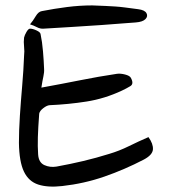

<svg xmlns="http://www.w3.org/2000/svg" viewBox="-20 -682 644 710"><path d="M491 -648Q515 -645 521.5 -633.5Q528 -622 518 -611.5Q508 -601 482 -599Q476 -599 441.5 -596Q407 -593 356 -589.5Q305 -586 248.5 -582.5Q192 -579 141 -576Q129 -575 116.5 -581.5Q104 -588 91 -592Q102 -605 112 -622Q122 -639 135 -641Q181 -650 228 -656Q275 -662 321 -662Q351 -661 370.5 -660Q390 -659 406 -658Q422 -657 441.5 -654.5Q461 -652 491 -648ZM384 -113Q421 -124 456.5 -141.5Q492 -159 529 -175Q547 -150 545.5 -129.5Q544 -109 512 -92Q441 -55 366 -29Q291 -3 210 6Q157 12 121.5 0.5Q86 -11 68.5 -47.5Q51 -84 50 -154Q50 -199 53.5 -253Q57 -307 62 -364.5Q67 -422 69 -475Q71 -492 69 -509.5Q67 -527 69 -543Q71 -552 78 -564Q85 -576 91 -576Q101 -576 115 -569.5Q129 -563 130 -556Q136 -528 139 -492Q142 -456 143 -428Q144 -415 140.5 -399.5Q137 -384 133 -358Q210 -372 277.5 -385.5Q345 -399 412 -409Q425 -411 442.5 -406.5Q460 -402 464 -394Q476 -372 462 -363.5Q448 -355 431 -347Q367 -317 300 -306.5Q233 -296 163 -293Q153 -292 140 -282Q127 -272 125 -262Q121 -209 120 -174.5Q119 -140 121 -111Q123 -81 144 -71.5Q165 -62 189 -66Q239 -75 287.5 -86.5Q336 -98 384 -113Z"/></svg>

Font: Mynerve
Style: Regular
Weight: 400
Designer: Carolina Short
Foundry: Carolina Short
Version: Version 1.000; ttfautohint (v1.8.4.7-5d5b)